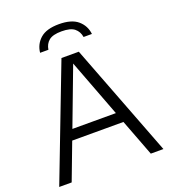

<svg xmlns="http://www.w3.org/2000/svg" viewBox="-165 -1061 1046 1180"><g transform="rotate(-20 358.0 -470.5)"><path d="M17.5 0 301.5 -740H415L699 0H616.5L525 -240.5H190L99 0ZM215.5 -307.5H500L357.5 -683.5ZM189 -815Q195 -870.5 235.5 -905.8Q276 -941 357.5 -941Q439.5 -941 480.8 -905.5Q522 -870 528 -815H473.5Q467.5 -852 441.5 -873Q415.5 -894 357.5 -894Q300 -894 274.5 -873Q249 -852 243.5 -815Z"/></g></svg>

Font: Encode Sans Semi Expanded
Style: Regular
Weight: 400
Width: 6
Designer: Multiple Designers
Foundry: Impallari Type
Version: Version 3.000; ttfautohint (v1.8.3) -l 8 -r 50 -G 200 -x 14 